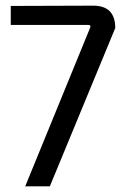

<svg xmlns="http://www.w3.org/2000/svg" viewBox="-20 -656 451 678"><path d="M156 2H69L297 -555Q304 -568 291 -568H18V-635L309 -636Q387 -636 387 -557Z"/></svg>

Font: Gemunu Libre
Style: Regular
Weight: 400
Designer: Puspanada Ekanayake, Sola Matas, Pathum Egodawatta, Kosala Senevirathne
Foundry: mooniak
Version: Version 1.100